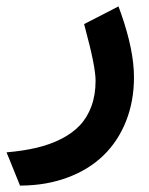

<svg xmlns="http://www.w3.org/2000/svg" viewBox="-55 -327 464 598"><path d="M2.4 238.8 -24.4 172.4 -34.7 147.5Q17.1 143.1 58.6 133.3Q100.1 123.5 135 106Q169.9 88.4 193.4 63.7Q216.8 39.1 229.7 3.9Q242.7 -31.2 242.7 -75.7Q242.7 -119.1 210.9 -236.8L207 -252L221.2 -259.3L294.4 -296.9L314 -307.1L321.8 -285.6Q362.3 -170.4 362.3 -86.4Q362.3 -11.7 337.4 50.8Q312.5 113.3 267.1 157.2Q221.7 201.2 155.8 225.8Q89.8 250.5 10.7 251H7.3Z"/></svg>

Font: Samim FD-WOL
Style: Bold-FD-WOL
Weight: 700
Foundry: DejaVu fonts team - Redesigned by Saber Rastikerdar
Version: Version 4.0.5